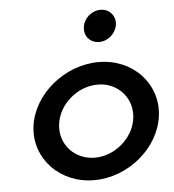

<svg xmlns="http://www.w3.org/2000/svg" viewBox="-51 -748 725 799"><g transform="rotate(-5 311.5 -349.0)"><path d="M323 -635C318 -597 344 -568 382 -568C419 -568 452 -598 457 -635C461 -671 435 -701 398 -701C360 -701 327 -671 323 -635ZM185 -241C195 -324 274 -392 359 -392C443 -392 505 -324 495 -241C485 -158 406 -90 322 -90C237 -90 175 -158 185 -241ZM78 -241C62 -109 167 3 311 3C455 3 586 -109 602 -241C618 -373 515 -485 371 -485C227 -485 94 -373 78 -241Z"/></g></svg>

Font: Bluebird
Style: LiObl
Weight: 300
Designer: Jasper
Foundry: Cannot Into Space Fonts
Version: Version 0.98